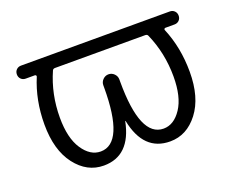

<svg xmlns="http://www.w3.org/2000/svg" viewBox="-91 -671 1009 832"><g transform="rotate(-20 413.0 -255.0)"><path d="M193 -453Q151 -358 151 -250Q151 -156 185.5 -104Q220 -52 268 -52Q376 -52 376 -307V-318Q376 -333 387 -344Q398 -355 413 -355Q428 -355 439 -344Q450 -333 450 -318V-307Q450 -52 558 -52Q606 -52 640.5 -104Q675 -156 675 -250Q675 -358 633 -453Q630 -460 621 -460H205Q196 -460 193 -453ZM70 -460Q57 -460 48.5 -468.5Q40 -477 40 -490Q40 -503 48.5 -511.5Q57 -520 70 -520H153H231H595H673H756Q769 -520 777.5 -511.5Q786 -503 786 -490Q786 -477 777.5 -468.5Q769 -460 756 -460H714Q711 -460 709 -457.5Q707 -455 708 -452Q748 -357 748 -245Q748 -127 695.5 -58.5Q643 10 566 10Q444 10 414 -139Q414 -140 413 -140Q412 -140 412 -139Q382 10 260 10Q183 10 130.5 -58.5Q78 -127 78 -245Q78 -357 118 -452Q119 -455 117 -457.5Q115 -460 112 -460Z"/></g></svg>

Font: Rounded Mplus 1c
Style: Regular
Weight: 400
Version: Version 1.059.20150529